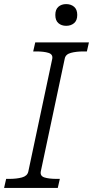

<svg xmlns="http://www.w3.org/2000/svg" viewBox="-40 -917 454 937"><path d="M98 -79 215 -630Q219 -652 196.5 -659Q174 -666 137 -666H122L132 -710H394L384 -666H368Q332 -666 306 -659Q280 -652 276 -631L159 -80Q155 -58 177 -51Q199 -44 237 -44H252L242 0H-20L-10 -44H5Q41 -44 67 -51Q93 -58 98 -79ZM283 -791Q306 -791 321.5 -804Q337 -817 337 -844Q337 -871 321.5 -884Q306 -897 283 -897Q260 -897 245 -884Q230 -871 230 -844Q230 -817 245 -804Q260 -791 283 -791Z"/></svg>

Font: Roboto Serif ExtraLight
Style: Italic
Weight: 250
Italic angle: -10°
Designer: Greg Gazdowicz
Foundry: Commercial Type
Version: Version 1.008